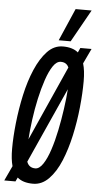

<svg xmlns="http://www.w3.org/2000/svg" viewBox="-72 -945 512 992"><g transform="rotate(5 184.0 -449.0)"><path d="M138 10Q85 10 57 -15L47 6H-11L25 -71Q15 -107 15 -161Q15 -222 23 -295.5Q31 -369 47 -442Q63 -515 89 -575.5Q115 -636 150 -673Q185 -710 231 -710Q282 -710 310 -686L321 -710H379L342 -632Q353 -596 353 -540Q353 -479 345.5 -405Q338 -331 322 -258Q306 -185 281 -124.5Q256 -64 220 -27Q184 10 138 10ZM227 -630Q205 -630 186.5 -602.5Q168 -575 152.5 -529.5Q137 -484 125 -429.5Q113 -375 105.5 -319.5Q98 -264 95 -217L268 -604Q257 -630 227 -630ZM143 -70Q164 -70 183 -98.5Q202 -127 217.5 -174Q233 -221 244.5 -277Q256 -333 264 -389.5Q272 -446 275 -492L99 -101Q110 -70 143 -70ZM206 -740 279 -908H362L268 -740Z"/></g></svg>

Font: Georama Extra Condensed Medium
Style: Italic
Weight: 500
Width: 2
Italic angle: -9°
Designer: Jean-Baptiste Levee
Foundry: Production Type
Version: Version 1.000